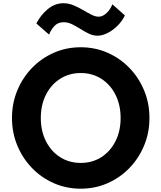

<svg xmlns="http://www.w3.org/2000/svg" viewBox="-20 -1126 976 1162"><path d="M468.5 16Q555 16 630.5 -17Q706 -50 763 -108.8Q820 -167.5 852.2 -245.2Q884.5 -323 884.5 -412Q884.5 -501 852.2 -578.8Q820 -656.5 763 -715.2Q706 -774 630.5 -807Q555 -840 468.5 -840Q382 -840 306.5 -807Q231 -774 174 -715.2Q117 -656.5 84.8 -578.8Q52.5 -501 52.5 -412Q52.5 -323 84.8 -245.2Q117 -167.5 174 -108.8Q231 -50 306.5 -17Q382 16 468.5 16ZM468.5 -140Q398.5 -140 343.8 -175Q289 -210 258 -271.5Q227 -333 227 -412Q227 -491 258 -552.5Q289 -614 343.8 -649Q398.5 -684 468.5 -684Q539 -684 593.5 -649Q648 -614 679 -552.5Q710 -491 710 -412Q710 -333 679 -271.5Q648 -210 593.5 -175Q539 -140 468.5 -140ZM570.5 -910Q598.5 -910 630.2 -925.8Q662 -941.5 690.2 -969.2Q718.5 -997 736 -1032.5L660 -1100Q649 -1070 625.5 -1047.5Q602 -1025 577 -1025Q557.5 -1025 533.2 -1037.2Q509 -1049.5 481.5 -1065.8Q454 -1082 424.2 -1094.2Q394.5 -1106.5 363 -1106.5Q313 -1106.5 269.8 -1071.2Q226.5 -1036 200 -984L277 -916.5Q287.5 -944.5 308.8 -968Q330 -991.5 365 -991.5Q391 -991.5 416.2 -979.2Q441.5 -967 466.8 -950.8Q492 -934.5 517.8 -922.2Q543.5 -910 570.5 -910Z"/></svg>

Font: Spartan
Style: Bold
Weight: 700
Designer: Matt Bailey, Mirko Velimirovic
Foundry: Matt Bailey
Version: Version 1.003; ttfautohint (v1.8.3)